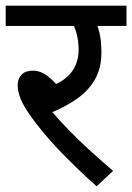

<svg xmlns="http://www.w3.org/2000/svg" viewBox="-20 -642 464 674"><path d="M284 -551 316 -566Q327 -541 331.5 -515.5Q336 -490 336 -458Q336 -403 313.5 -363.5Q291 -324 250.5 -295.5Q210 -267 156 -245L158 -255Q186 -222 221.5 -185.5Q257 -149 296.5 -113Q336 -77 377 -42L319 12Q240 -59 183.5 -119Q127 -179 88 -234Q63 -269 52.5 -295Q42 -321 42 -343Q42 -366 56 -380Q70 -394 95 -394Q122 -394 147 -375Q172 -356 197 -323L147 -335Q204 -354 230 -387.5Q256 -421 256 -468Q256 -497 248.5 -525.5Q241 -554 230 -565L275 -551H0V-622H424V-551Z"/></svg>

Font: lhindi85
Style: Book
Weight: 400
Designer: Jelle Bosma - Monotype Design Team
Foundry: Monotype Imaging Inc.
Version: Version 2.003